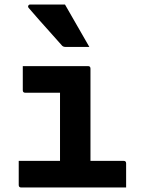

<svg xmlns="http://www.w3.org/2000/svg" viewBox="-20 -831 640 851"><path d="M63 -118H246V-420H92Q81 -420 81 -431V-538H370Q381 -538 381 -527V-118H528Q539 -118 539 -107V0H74Q63 0 63 -11ZM268 -811Q295 -764 322 -717Q349 -670 376 -623H270Q259 -623 253 -631Q224 -664 200 -690.5Q176 -717 154 -742Q132 -767 107 -796Q103 -801 105.5 -806Q108 -811 114 -811Z"/></svg>

Font: Recursive Mn Lnr St
Style: Bold
Weight: 700
Monospace: yes
Version: Version 1.079;hotconv 1.0.112;makeotfexe 2.5.65598; ttfautoh